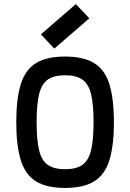

<svg xmlns="http://www.w3.org/2000/svg" viewBox="-20 -910 640 944"><path d="M300 14Q210 14 157.5 -18Q105 -50 82.5 -121.5Q60 -193 60 -309Q60 -426 82.5 -497Q105 -568 157.5 -600Q210 -632 300 -632Q390 -632 442.5 -600Q495 -568 517.5 -497Q540 -426 540 -309Q540 -193 517.5 -121.5Q495 -50 442.5 -18Q390 14 300 14ZM300 -78Q354 -78 384.5 -99Q415 -120 427.5 -170.5Q440 -221 440 -309Q440 -398 427.5 -448Q415 -498 384.5 -519Q354 -540 300 -540Q246 -540 215.5 -519Q185 -498 172.5 -448Q160 -398 160 -309Q160 -221 172.5 -170.5Q185 -120 215.5 -99Q246 -78 300 -78ZM247 -671 181 -741 353 -890 419 -820Z"/></svg>

Font: Victor Mono Thin
Style: Regular
Weight: 100
Monospace: yes
Designer: Rune Bjørnerås
Version: Version 1.561;gftools[0.9.30]